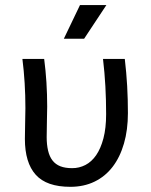

<svg xmlns="http://www.w3.org/2000/svg" viewBox="-20 -720 590 749"><path d="M466.8 -490.2Q473.1 -437 476.1 -384.5Q479 -332 479 -278.8Q479 -213.4 463.6 -160.2Q448.2 -106.9 419.4 -69.3Q390.6 -31.7 348.9 -11.5Q307.1 8.8 254.4 8.8Q161.6 8.8 119.4 -38.3Q77.1 -85.4 77.1 -178.2Q77.1 -212.4 78.1 -242.4Q79.1 -272.5 79.1 -297.9Q79.1 -397.5 67.4 -490.2H152.3Q164.1 -400.4 164.1 -304.2Q164.1 -283.7 163.1 -252Q162.1 -220.2 162.1 -184.6Q162.1 -156.2 167.5 -132.8Q172.9 -109.4 184.8 -94Q196.8 -78.6 215.6 -71.3Q234.4 -64 261.7 -64Q289.1 -64 313.2 -76.4Q337.4 -88.9 355.2 -114.7Q373 -140.6 383.5 -180.4Q394 -220.2 394 -274.9Q394 -329.6 391.1 -383.1Q388.2 -436.5 381.8 -490.2ZM395 -700.2 308.1 -568.8H229L292 -700.2ZM0 -490.2Z"/></svg>

Font: Code New Roman
Style: Regular
Weight: 400
Monospace: yes
Designer: Sam Radian
Foundry: Code New Roman
Version: Version 2.00 November 29, 2014